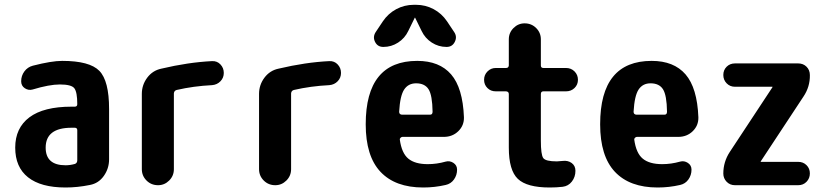

<svg xmlns="http://www.w3.org/2000/svg" viewBox="-20 -790 3540 819"><path d="M309.6 -106.4V-234.4Q309.6 -245.1 298.8 -245.1H285.2Q174.8 -245.1 174.8 -160.2Q174.8 -85 259.8 -85Q279.3 -85 299.8 -90.8Q309.6 -94.7 309.6 -106.4ZM245.1 -530.3Q362.3 -530.3 403.8 -487.8Q445.3 -445.3 445.3 -325.2V-110.4Q445.3 -71.3 422.9 -39.6Q400.4 -7.8 363.3 -1Q310.5 9.8 259.8 9.8Q154.3 9.8 99.6 -33.7Q44.9 -77.1 44.9 -160.2Q44.9 -244.1 105.5 -289.6Q166 -335 285.2 -335H298.8Q309.6 -335 309.6 -345.7Q309.6 -396.5 297.4 -413.1Q285.2 -429.7 235.4 -429.7Q190.4 -429.7 119.1 -408.2Q101.6 -403.3 85.9 -413.6Q70.3 -423.8 70.3 -443.4Q70.3 -466.8 84 -485.4Q97.7 -503.9 120.1 -509.8Q200.2 -530.3 245.1 -530.3Z M884.8 -529.3Q906.2 -530.3 920.4 -515.1Q934.6 -500 934.6 -479Q934.6 -458 920.4 -443.4Q906.2 -428.7 884.8 -426.8Q805.7 -422.9 733.4 -406.2Q722.7 -403.3 721.7 -391.6V-68.4Q721.7 -40 701.7 -20Q681.6 0 654.3 0Q625 0 605 -20Q585 -40 585 -68.4V-389.6Q585 -427.7 607.9 -458.5Q630.9 -489.3 668 -497.1Q783.2 -524.4 884.8 -529.3Z M1384.8 -529.3Q1406.2 -530.3 1420.4 -515.1Q1434.6 -500 1434.6 -479Q1434.6 -458 1420.4 -443.4Q1406.2 -428.7 1384.8 -426.8Q1305.7 -422.9 1233.4 -406.2Q1222.7 -403.3 1221.7 -391.6V-68.4Q1221.7 -40 1201.7 -20Q1181.6 0 1154.3 0Q1125 0 1105 -20Q1085 -40 1085 -68.4V-389.6Q1085 -427.7 1107.9 -458.5Q1130.9 -489.3 1168 -497.1Q1283.2 -524.4 1384.8 -529.3Z M1814.5 -300.8Q1825.2 -300.8 1825.2 -313.5Q1824.2 -383.8 1808.1 -409.2Q1792 -434.6 1754.9 -434.6Q1721.7 -434.6 1704.1 -408.2Q1686.5 -381.8 1682.6 -313.5Q1682.6 -301.8 1694.3 -300.8ZM1759.8 -530.3Q1854.5 -530.3 1904.3 -472.7Q1954.1 -415 1959 -290Q1960 -254.9 1935.1 -230.5Q1910.2 -206.1 1873 -206.1H1696.3Q1692.4 -206.1 1688.5 -202.1Q1684.6 -198.2 1685.5 -194.3Q1693.4 -136.7 1721.7 -113.3Q1750 -89.8 1804.7 -89.8Q1842.8 -89.8 1880.9 -100.6Q1898.4 -105.5 1914.1 -95.2Q1929.7 -85 1929.7 -66.4Q1929.7 -43 1916.5 -24.4Q1903.3 -5.9 1880.9 -1Q1834 9.8 1785.2 9.8Q1666 9.8 1603 -57.1Q1540 -124 1540 -259.8Q1540 -530.3 1759.8 -530.3ZM1886.7 -699.2 1918 -652.3Q1930.7 -632.8 1919.9 -611.3Q1909.2 -589.8 1884.8 -589.8Q1850.6 -589.8 1821.8 -608.4Q1793 -627 1778.3 -658.2L1751 -713.9Q1751 -714.8 1750 -714.8Q1749 -714.8 1749 -713.9L1721.7 -658.2Q1707 -627 1678.2 -608.4Q1649.4 -589.8 1615.2 -589.8Q1590.8 -589.8 1580.1 -610.8Q1569.3 -631.8 1582 -652.3L1613.3 -699.2Q1635.7 -732.4 1670.4 -751Q1705.1 -769.5 1745.1 -769.5H1754.9Q1794.9 -769.5 1829.6 -751Q1864.3 -732.4 1886.7 -699.2Z M2297.9 -400.4Q2287.1 -400.4 2287.1 -388.7V-190.4Q2287.1 -129.9 2297.4 -115.7Q2307.6 -101.6 2355.5 -101.6Q2362.3 -101.6 2379.9 -103.5Q2402.3 -106.4 2418.5 -94.7Q2434.6 -83 2434.6 -61.5Q2434.6 -35.2 2419.4 -15.6Q2404.3 3.9 2379.9 6.8Q2353.5 9.8 2325.2 9.8Q2227.5 9.8 2189 -26.9Q2150.4 -63.5 2150.4 -160.2V-388.7Q2150.4 -399.4 2138.7 -400.4H2094.7Q2073.2 -400.4 2059.1 -414.6Q2044.9 -428.7 2044.9 -449.7Q2044.9 -470.7 2059.6 -485.4Q2074.2 -500 2094.7 -500H2138.7Q2149.4 -500 2150.4 -510.7V-622.1Q2150.4 -650.4 2170.4 -670.4Q2190.4 -690.4 2217.8 -690.4Q2247.1 -690.4 2267.1 -670.4Q2287.1 -650.4 2287.1 -622.1V-510.7Q2287.1 -500 2297.9 -500H2394.5Q2416 -500 2430.7 -485.4Q2445.3 -470.7 2445.3 -449.7Q2445.3 -428.7 2430.7 -414.6Q2416 -400.4 2394.5 -400.4Z M2814.5 -300.8Q2825.2 -300.8 2825.2 -313.5Q2824.2 -383.8 2808.1 -409.2Q2792 -434.6 2754.9 -434.6Q2721.7 -434.6 2704.1 -408.2Q2686.5 -381.8 2682.6 -313.5Q2682.6 -301.8 2694.3 -300.8ZM2759.8 -530.3Q2854.5 -530.3 2904.3 -472.7Q2954.1 -415 2959 -290Q2960 -254.9 2935.1 -230.5Q2910.2 -206.1 2873 -206.1H2696.3Q2692.4 -206.1 2688.5 -202.1Q2684.6 -198.2 2685.5 -194.3Q2693.4 -136.7 2721.7 -113.3Q2750 -89.8 2804.7 -89.8Q2842.8 -89.8 2880.9 -100.6Q2898.4 -105.5 2914.1 -95.2Q2929.7 -85 2929.7 -66.4Q2929.7 -43 2916.5 -24.4Q2903.3 -5.9 2880.9 -1Q2834 9.8 2785.2 9.8Q2666 9.8 2603 -57.1Q2540 -124 2540 -259.8Q2540 -530.3 2759.8 -530.3Z M3407.2 -377.9 3225.6 -102.5Q3225.6 -101.6 3225.1 -101.6Q3224.6 -101.6 3224.6 -100.6Q3224.6 -99.6 3225.6 -99.6H3384.8Q3406.2 -99.6 3420.4 -85.4Q3434.6 -71.3 3434.6 -50.3Q3434.6 -29.3 3420.4 -14.6Q3406.2 0 3384.8 0H3115.2Q3093.8 0 3079.6 -14.6Q3065.4 -29.3 3065.4 -49.8Q3065.4 -99.6 3092.8 -141.6L3274.4 -417Q3274.4 -418 3274.9 -418Q3275.4 -418 3275.4 -418.9Q3275.4 -419.9 3274.4 -419.9H3115.2Q3093.8 -419.9 3079.6 -434.6Q3065.4 -449.2 3065.4 -470.2Q3065.4 -491.2 3079.6 -505.4Q3093.8 -519.5 3115.2 -519.5H3384.8Q3406.2 -519.5 3420.4 -505.4Q3434.6 -491.2 3434.6 -469.7Q3435.5 -419.9 3407.2 -377.9Z"/></svg>

Font: Rounded-X Mgen+ 1mn bold
Style: Bold
Weight: 700
Designer: [Source Han Sans]
Ryoko NISHIZUKA  (kana & ideographs); Paul D. Hunt (Latin, Greek & Cyrillic); Wenlong ZHANG  (bopomofo
Version: Version 1.059.20150602